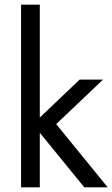

<svg xmlns="http://www.w3.org/2000/svg" viewBox="-20 -800 480 820"><path d="M320 -460H420L220 -270L440 0H340L150 -233V0H70V-780H150V-298Z"/></svg>

Font: renner_400book
Style: Book
Weight: 400
Version: Version 003.000 ; ttfautohint (v0.97) -l 8 -r 50 -G 200 -x 1